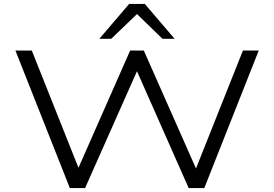

<svg xmlns="http://www.w3.org/2000/svg" viewBox="-20 -964 1405 984"><path d="M338 0 59 -705H143L385 -97H379L647 -705H717L986 -97H983L1225 -705H1306L1027 0H947L682 -599L416 0ZM489 -765 642 -944H722L875 -765H813L682 -892L550 -765Z"/></svg>

Font: Nunito Sans 7pt Expanded Light
Style: Regular
Weight: 300
Width: 7
Designer: Vernon Adams
Foundry: Vernon Adams
Version: Version 3.101;gftools[0.9.27]